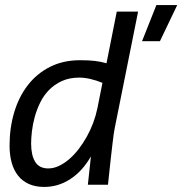

<svg xmlns="http://www.w3.org/2000/svg" viewBox="-21 -736 726 765"><path d="M298.3 -496.1Q333.5 -496.1 357.7 -493.2Q381.8 -490.2 403.3 -483.9L444.3 -689.9H529.3L436 -225.1Q434.1 -215.8 431.9 -200.7Q429.7 -185.5 426.8 -159.9Q423.8 -134.3 419.4 -95.5Q415 -56.6 409.2 0H329.1L341.3 -112.8Q307.6 -54.2 259.5 -22.7Q211.4 8.8 155.3 8.8Q120.1 8.8 94 -2.9Q67.9 -14.6 50.8 -36.4Q33.7 -58.1 25.4 -88.4Q17.1 -118.7 17.1 -155.8Q17.1 -226.1 35.4 -287.8Q53.7 -349.6 89.4 -396Q125 -442.4 177.5 -469.2Q230 -496.1 298.3 -496.1ZM103 -164.1Q103 -117.7 119.1 -91.3Q135.3 -64.9 171.4 -64.9Q192.4 -64.9 213.4 -74.7Q234.4 -84.5 254.4 -101.6Q274.4 -118.7 292.2 -141.8Q310.1 -165 325 -191.7Q339.8 -218.3 350.6 -247.3Q361.3 -276.4 367.2 -305.2L387.2 -405.8Q364.3 -415.5 340.1 -421.1Q315.9 -426.8 295.4 -426.8Q255.4 -426.8 225.6 -413.1Q195.8 -399.4 174.3 -377.4Q152.8 -355.5 139.2 -327.4Q125.5 -299.3 117.4 -270Q109.4 -240.7 106.2 -212.9Q103 -185.1 103 -164.1ZM685.1 -715.8 616.2 -571.8H544.9L602.1 -715.8ZM-1 -490.2Z"/></svg>

Font: Code New Roman
Style: Italic
Weight: 400
Italic angle: -11°
Monospace: yes
Designer: Sam Radian
Foundry: Code New Roman
Version: Version 1.508 October 19, 2014